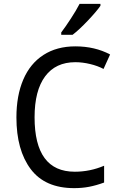

<svg xmlns="http://www.w3.org/2000/svg" viewBox="-20 -964 640 994"><path d="M65 -356Q65 -469 100.5 -552Q136 -635 205 -679.5Q274 -724 370 -724Q471 -724 550 -682L516 -607Q486 -623 446.5 -632.5Q407 -642 370 -642Q268 -642 213.5 -568.5Q159 -495 159 -357Q159 -75 367 -75Q446 -75 519 -106V-19Q478 -4 441.5 3Q405 10 364 10Q213 10 139 -88.5Q65 -187 65 -356ZM297 -796Q319 -825 347 -868Q375 -911 392 -944H500V-934Q480 -905 435 -857.5Q390 -810 356 -784H297Z"/></svg>

Font: Noto Sans Mono UI
Style: Regular
Weight: 400
Monospace: yes
Designer: Monotype Design team
Foundry: Monotype Imaging Inc.
Version: Version 1.000